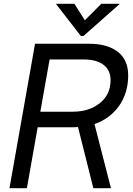

<svg xmlns="http://www.w3.org/2000/svg" viewBox="-20 -994 700 1014"><path d="M479 -339 566 0H473L392 -323Q385 -322 371 -322H179L122 0H30L165 -763H449Q547 -763 602 -720.5Q657 -678 657 -596Q657 -503 609 -435Q561 -367 479 -339ZM363 -404Q451 -404 507.5 -449.5Q564 -495 564 -571Q564 -623 527 -651.5Q490 -680 422 -680H242L193 -404ZM421 -804H407L275 -974H373L428 -887L515 -974H613Z"/></svg>

Font: Open Sauce One
Style: Italic
Weight: 400
Italic angle: -10°
Designer: Alfredo Marco Pradil
Foundry: Creative Sauce Fz LLC
Version: Version 1.477